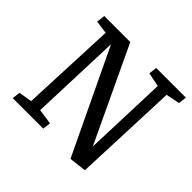

<svg xmlns="http://www.w3.org/2000/svg" viewBox="-169 -892 1095 1095"><g transform="rotate(45 378.5 -344.0)"><path d="M568.8 -127.9 586.9 -633.8 502 -650.9 507.8 -700.2H747.1L741.2 -650.9L658.2 -633.8L632.8 0L528.8 12.2L230 -613.8L210 -62L303.2 -48.8L296.9 0H50.8L57.1 -48.8L137.2 -62L162.1 -638.2L83 -648.9L88.9 -700.2H298.8Z"/></g></svg>

Font: Literata Book Medium
Style: Italic
Weight: 500
Italic angle: -3°
Designer: Latin by Veronika Burian and Jose Scaglione. Greek by Irene Vlachou. Cyrillic by Vera Evstafieva
Foundry: TypeTogether
Version: Version 1.003;PS 001.003;hotconv 1.0.88;makeotf.lib2.5.64775